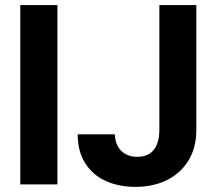

<svg xmlns="http://www.w3.org/2000/svg" viewBox="-20 -727 854 757"><path d="M206.4 0H59.9V-707H206.4ZM754.1 -707V-213.8Q754.1 -146.2 723.9 -95.6Q693.7 -45 639.3 -17.6Q584.8 9.8 513.9 9.8Q448.7 9.8 397.2 -13.4Q345.8 -36.5 316.1 -83.2Q286.3 -129.9 286.3 -197.4H432.9Q433.5 -169.8 444.8 -149.8Q456 -129.8 475.5 -119.3Q495.1 -108.7 521.1 -108.7Q563.5 -108.7 585.6 -135.4Q607.7 -162.1 608.3 -213.8V-707Z"/></svg>

Font: Pretendard Std Variable
Style: Regular
Weight: 400
Designer: Base glyphs from Inter by Rasmus Andersson; Hangeul glyphs from Noto Sans CJK(Source Han Sans) by Jang Soo-young and Kan
Foundry: Kil Hyung-jin
Version: Version 1.309;Glyphs 3.2 (3225)